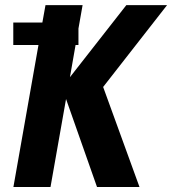

<svg xmlns="http://www.w3.org/2000/svg" viewBox="-20 -746 686 766"><path d="M149 -656 161.5 -725.5H309.5L293 -632V-566.5H281.5L259 -438L484 -725.5H646.5L391.5 -399L536.5 0H367L243.5 -351L181.5 0H33.5L133.5 -566.5H33V-656Z"/></svg>

Font: JuliaMono ExtraBoldItalic
Style: Regular
Weight: 800
Italic angle: -9°
Monospace: yes
Designer: cormullion
Foundry: corm
Version: Version 0.049; ttfautohint (v1.8.4)